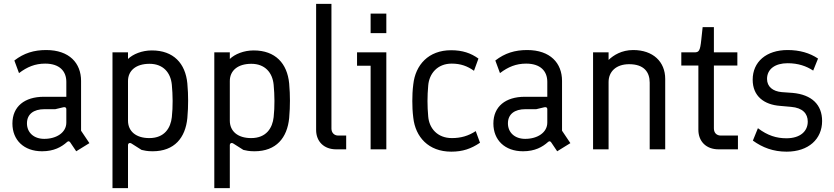

<svg xmlns="http://www.w3.org/2000/svg" viewBox="-20 -770 4299 990"><path d="M342 -36 373 10 441 -32 398 -96V-353C398 -444 338 -512 218 -512C155 -512 103 -496 54 -458L78 -393C120 -425 161 -442 213 -442C287 -442 322 -403 322 -348V-271H206C107 -271 44 -221 44 -133C44 -48 103 10 197 10C258 10 297 -12 326 -38C332 -43 337 -43 342 -36ZM208 -54C154 -54 119 -87 119 -134C119 -181 153 -207 209 -207H265L307 -217C317 -219 322 -215 322 -207V-138C322 -87 272 -54 208 -54Z M560 200H640V-21C640 -31 648 -36 658 -30L710 3C725 6 737 10 767 10C880 10 936 -60 946 -161C949 -195 950 -223 950 -251C950 -279 949 -306 946 -340C936 -443 875 -510 763 -510C712 -510 666 -491 640 -466V-500H560ZM750 -58C680 -58 640 -94 640 -148V-352C640 -406 681 -441 751 -441C821 -441 860 -396 866 -333C871 -280 872 -220 866 -166C860 -111 829 -58 750 -58Z M1085 200H1165V-21C1165 -31 1173 -36 1183 -30L1235 3C1250 6 1262 10 1292 10C1405 10 1461 -60 1471 -161C1474 -195 1475 -223 1475 -251C1475 -279 1474 -306 1471 -340C1461 -443 1400 -510 1288 -510C1237 -510 1191 -491 1165 -466V-500H1085ZM1275 -58C1205 -58 1165 -94 1165 -148V-352C1165 -406 1206 -441 1276 -441C1346 -441 1385 -396 1391 -333C1396 -280 1397 -220 1391 -166C1385 -111 1354 -58 1275 -58Z M1713 0H1765V-71H1724C1703 -71 1689 -86 1689 -107V-750H1610V-100C1610 -40 1651 0 1713 0Z M1891 0H1972V-500H1821V-431H1891ZM1891 -599H1972V-700H1891Z M2307 12C2366 12 2409 -3 2455 -34L2433 -94C2395 -69 2356 -58 2310 -58C2235 -58 2193 -109 2188 -169C2183 -224 2183 -274 2188 -329C2193 -390 2235 -442 2309 -442C2356 -442 2390 -429 2424 -405L2447 -468C2408 -496 2365 -511 2306 -511C2189 -511 2122 -435 2111 -335C2107 -304 2106 -276 2106 -249C2106 -222 2107 -195 2111 -163C2122 -64 2189 12 2307 12Z M2822 -36 2853 10 2921 -32 2878 -96V-353C2878 -444 2818 -512 2698 -512C2635 -512 2583 -496 2534 -458L2558 -393C2600 -425 2641 -442 2693 -442C2767 -442 2802 -403 2802 -348V-271H2686C2587 -271 2524 -221 2524 -133C2524 -48 2583 10 2677 10C2738 10 2777 -12 2806 -38C2812 -43 2817 -43 2822 -36ZM2688 -54C2634 -54 2599 -87 2599 -134C2599 -181 2633 -207 2689 -207H2745L2787 -217C2797 -219 2802 -215 2802 -207V-138C2802 -87 2752 -54 2688 -54Z M3038 0H3118V-347C3118 -400 3156 -439 3224 -439C3300 -439 3330 -399 3330 -344V0H3410V-363C3410 -452 3347 -512 3245 -512C3185 -512 3143 -485 3118 -461V-500H3038Z M3685 0H3785V-71H3697C3675 -71 3661 -85 3661 -108V-432H3782V-500H3661V-630H3603L3596 -565C3590 -507 3584 -500 3560 -500H3493V-432H3581V-101C3581 -40 3622 0 3685 0Z M4036 12C4149 12 4219 -53 4219 -146C4219 -230 4166 -282 4067 -291L4011 -295C3965 -299 3935 -323 3935 -363C3935 -414 3977 -444 4041 -444C4096 -444 4138 -429 4173 -406L4198 -468C4155 -497 4103 -512 4041 -512C3931 -512 3861 -451 3861 -359C3861 -274 3920 -230 4003 -224L4059 -219C4119 -214 4145 -184 4145 -143C4145 -93 4106 -57 4035 -57C3984 -57 3938 -71 3888 -109L3862 -45C3912 -9 3967 12 4036 12Z"/></svg>

Font: Finlandica
Style: Regular
Weight: 400
Designer: Niklas Ekholm, Juho Hiilivirta, Jaakko Suomalainen
Foundry: Helsinki Type Studio
Version: Version 2.000;Glyphs 3.2 (3202)